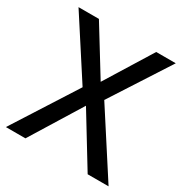

<svg xmlns="http://www.w3.org/2000/svg" viewBox="-165 -846 940 978"><g transform="rotate(30 305.0 -357.0)"><path d="M607 0H484L302 -298L118 0H3L240 -371L18 -714H138L306 -441L475 -714H590L368 -370Z"/></g></svg>

Font: Noto Sans Medium
Style: Regular
Weight: 500
Designer: Monotype Design Team
Foundry: Monotype Imaging Inc.
Version: Version 2.007